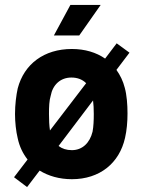

<svg xmlns="http://www.w3.org/2000/svg" viewBox="-20 -720 580 780"><path d="M90 40 141 -27C177 -5 221 8 272 8C385 8 465 -57 488 -160C495 -190 498 -225 498 -259C498 -295 495 -334 487 -363C480 -391 468 -415 453 -436L506 -506L454 -544L407 -482C371 -507 325 -521 272 -521C159 -521 78 -460 52 -361C46 -334 41 -295 41 -257C41 -223 45 -187 52 -158C59 -125 73 -96 92 -72L37 0ZM179 -257C179 -286 180 -312 186 -331C194 -375 225 -405 270 -405C295 -405 315 -397 330 -382L183 -190C180 -210 179 -233 179 -257ZM199 -576H302L389 -700H266ZM218 -127 358 -312C360 -296 361 -278 361 -257C361 -232 360 -206 356 -185C345 -140 315 -110 272 -110C250 -110 232 -116 218 -127Z"/></svg>

Font: Vanilla Cream ExtraBold
Style: Regular
Weight: 800
Designer: Jeremy Tribby, Jinavaṁso
Foundry: Tribby Type
Version: Version 1.422;Glyphs 3.1.2 (3151)